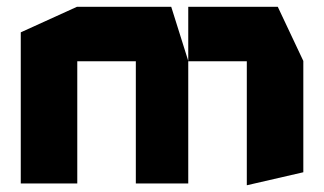

<svg xmlns="http://www.w3.org/2000/svg" viewBox="-20 -539 952 564"><path d="M41 0V-444L206 -519H207V0ZM379 0V-359H533V0ZM207 -359V-519H483L533 -360V-359ZM705 5V-359H871V-33L706 5ZM533 -359V-519H796L871 -360V-359Z"/></svg>

Font: Foldit
Style: Bold
Weight: 700
Version: Version 1.003